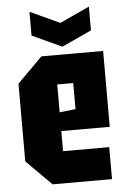

<svg xmlns="http://www.w3.org/2000/svg" viewBox="-54 -798 552 837"><g transform="rotate(-5 222.0 -379.0)"><path d="M32 -110V-450L142 -560H412V-228H200V-140H402V0H142ZM200 -310 270 -318V-432H200ZM367 -758V-654L237 -594L107 -654V-758L237 -698Z"/></g></svg>

Font: Tektur Condensed
Style: Bold
Weight: 700
Width: 3
Designer: Adam Jagosz
Foundry: Adam Jagosz
Version: Version 1.005;gftools[0.9.30]